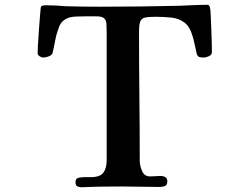

<svg xmlns="http://www.w3.org/2000/svg" viewBox="-20 -773 1040 801"><path d="M864 -556Q864 -544 851.5 -538.5Q839 -533 830 -533Q820 -533 812 -535Q804 -537 800 -551Q800 -553 796.5 -568Q793 -583 789.5 -599Q786 -615 784 -620Q773 -661 750 -678.5Q727 -696 696 -699.5Q665 -703 628 -703Q601 -703 586 -700Q571 -697 565.5 -684Q560 -671 560 -641Q560 -506 561.5 -371.5Q563 -237 563 -102Q563 -83 572.5 -60Q582 -37 606 -37Q616 -37 628.5 -38Q641 -39 651 -39Q661 -39 669.5 -34Q678 -29 678 -17Q678 -1 668 3Q658 7 644 7Q606 7 568 6Q530 5 492 5Q455 5 412 5.5Q369 6 327 8Q315 9 305 5.5Q295 2 295 -13Q295 -29 308.5 -31.5Q322 -34 332 -34Q339 -34 355 -34Q371 -34 376 -35Q402 -38 413.5 -56Q425 -74 425 -104V-638Q425 -659 424 -674Q423 -689 414 -697Q405 -705 381 -705Q368 -705 344.5 -705Q321 -705 298.5 -704Q276 -703 264 -698Q237 -688 226.5 -661Q216 -634 211 -608Q210 -604 207.5 -590Q205 -576 202 -563Q199 -550 197 -547Q191 -540 179.5 -536.5Q168 -533 160 -533Q153 -533 145 -538.5Q137 -544 137 -552Q137 -561 138.5 -588.5Q140 -616 142.5 -649Q145 -682 147 -708.5Q149 -735 150 -741Q151 -748 158 -749.5Q165 -751 172 -751Q190 -751 212 -750Q234 -749 254 -747Q289 -746 325 -745.5Q361 -745 396 -745Q480 -745 563.5 -746Q647 -747 731 -749Q750 -750 773 -751Q796 -752 816 -752.5Q836 -753 845 -753Q850 -753 852.5 -749.5Q855 -746 856 -741Q858 -735 859 -710Q860 -685 861.5 -652.5Q863 -620 863.5 -593Q864 -566 864 -556Z"/></svg>

Font: Kaisei Tokumin ExtraBold
Style: Regular
Weight: 800
Designer: Font-Kai, 金井和夫
Foundry: KAZUO KANAI
Version: Version 5.003